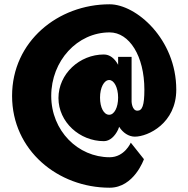

<svg xmlns="http://www.w3.org/2000/svg" viewBox="-20 -860 878 895"><path d="M620.3 -344C595 -344 593.4 -386 593.4 -386V-595H530.6V-558C514.3 -588 491.6 -606 464.2 -606C351.3 -606 252.5 -516 252.5 -403C252.5 -291 351.3 -202 464.2 -202C492.1 -202 515.9 -225 530.6 -256L535.4 -269C552.8 -241 580.2 -223 608.7 -223C670.5 -223 801.7 -286 801.7 -442C801.7 -678 614.5 -840 491.1 -840C250.4 -840 36.3 -667 36.3 -413C36.3 -159 250.4 15 491.1 15C605 15 650.9 -118 650.9 -118L589.7 -195C589.7 -195 560.7 -127 491.1 -127C343.8 -127 218.8 -250 218.8 -413C218.8 -576 340 -709 491.1 -709C582.8 -709 653 -599 653 -442C653 -368 643 -344 620.3 -344ZM446.3 -405C446.3 -452 465.2 -487 489 -487C511.7 -487 530.6 -452 530.6 -405C530.6 -359 512.7 -325 489 -325C463.7 -325 446.3 -359 446.3 -405Z"/></svg>

Font: Blink
Style: Wide
Weight: 400
Designer: Mew Too
Foundry: Cannot Into Space Fonts
Version: Version 001.000